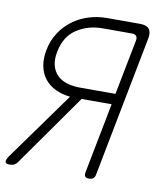

<svg xmlns="http://www.w3.org/2000/svg" viewBox="-90 -800 773 881"><g transform="rotate(10 296.5 -360.0)"><path d="M436 -394 486 -650Q489 -665 483 -672.5Q477 -680 462 -680H327Q258 -680 205.5 -645.5Q153 -611 139 -537Q132 -501 139 -474Q146 -447 164 -429Q182 -411 209.5 -402.5Q237 -394 271 -394ZM233 -345Q195 -349 164.5 -363.5Q134 -378 114.5 -402.5Q95 -427 88 -461Q81 -495 89 -537Q98 -583 121.5 -619Q145 -655 178 -679.5Q211 -704 252 -717Q293 -730 337 -730H492Q522 -730 534 -715Q546 -700 540 -670L413 -15Q411 -2 403.5 4Q396 10 383 10Q370 10 365.5 4Q361 -2 363 -15L427 -344H287L50 -8Q44 1 35.5 5.5Q27 10 14 10Q-3 10 -6 1.5Q-9 -7 3 -25Z"/></g></svg>

Font: Maple Mono NL Thin
Style: Italic
Weight: 250
Italic angle: -10°
Monospace: yes
Designer: subframe7536
Version: Version 7.000